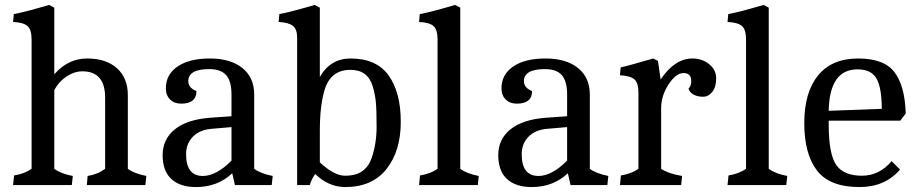

<svg xmlns="http://www.w3.org/2000/svg" viewBox="-20 -750 3723 778"><path d="M108 -590Q108 -630 91.5 -644.5Q75 -659 33 -661L36 -693Q77 -700 179 -730L200 -719V-449Q256 -513 333 -513Q410 -513 454 -473.5Q498 -434 498 -364V-66Q523 -47 573 -37L569 0H332L335 -37Q375 -43 406 -66V-354Q406 -461 314 -461Q281 -461 249.5 -440Q218 -419 200 -385V-66Q227 -46 275 -37L271 0H33L37 -39Q80 -46 108 -66Z M774 8Q710 8 674.5 -24.5Q639 -57 639 -121.5Q639 -186 688.5 -226Q738 -266 833 -273L918 -279V-367Q918 -421 896.5 -445.5Q875 -470 828 -470Q743 -470 743 -421Q743 -394 776 -381Q776 -330 714 -330Q686 -330 669 -347Q652 -364 652 -392Q652 -448 699.5 -480.5Q747 -513 830.5 -513Q914 -513 962 -474.5Q1010 -436 1010 -367V-66Q1035 -47 1085 -37L1081 0H932L921 -48Q862 8 774 8ZM734 -125Q734 -37 802 -37Q856 -37 918 -99V-235L837 -228Q789 -224 761.5 -196Q734 -168 734 -125Z M1184 0V-598Q1184 -632 1166.5 -645.5Q1149 -659 1109 -661L1112 -693Q1153 -700 1255 -730L1276 -719V-438Q1319 -513 1400 -513Q1506 -513 1555 -444Q1604 -375 1604 -256.5Q1604 -138 1546 -65Q1488 8 1379 8Q1312 8 1257 -45Q1242 -23 1235 0ZM1276 -221V-92Q1334 -38 1378 -38Q1422 -38 1448 -56.5Q1474 -75 1486 -110Q1506 -168 1506 -236Q1506 -304 1503 -336Q1500 -368 1490 -401Q1470 -467 1400 -467Q1321 -467 1296 -388Q1276 -323 1276 -221Z M1753 -590Q1753 -630 1736.5 -644.5Q1720 -659 1678 -661L1681 -693Q1722 -700 1824 -730L1845 -719V-66Q1872 -46 1920 -37L1916 0H1678L1682 -39Q1725 -46 1753 -66Z M2134 8Q2070 8 2034.5 -24.5Q1999 -57 1999 -121.5Q1999 -186 2048.5 -226Q2098 -266 2193 -273L2278 -279V-367Q2278 -421 2256.5 -445.5Q2235 -470 2188 -470Q2103 -470 2103 -421Q2103 -394 2136 -381Q2136 -330 2074 -330Q2046 -330 2029 -347Q2012 -364 2012 -392Q2012 -448 2059.5 -480.5Q2107 -513 2190.5 -513Q2274 -513 2322 -474.5Q2370 -436 2370 -367V-66Q2395 -47 2445 -37L2441 0H2292L2281 -48Q2222 8 2134 8ZM2094 -125Q2094 -37 2162 -37Q2216 -37 2278 -99V-235L2197 -228Q2149 -224 2121.5 -196Q2094 -168 2094 -125Z M2567 -374Q2567 -414 2550.5 -428.5Q2534 -443 2492 -445L2495 -477Q2517 -481 2627 -513L2646 -503L2657 -428Q2714 -513 2786 -513Q2825 -513 2853.5 -490Q2882 -467 2882 -432.5Q2882 -398 2866.5 -378Q2851 -358 2828.5 -358Q2806 -358 2790 -367Q2774 -376 2770 -391Q2781 -402 2781 -421Q2781 -454 2750 -454Q2719 -454 2689 -408Q2659 -362 2659 -311V-66Q2689 -46 2744 -37L2740 0H2492L2496 -39Q2539 -46 2567 -66Z M3003 -590Q3003 -630 2986.5 -644.5Q2970 -659 2928 -661L2931 -693Q2972 -700 3074 -730L3095 -719V-66Q3122 -46 3170 -37L3166 0H2928L2932 -39Q2975 -46 3003 -66Z M3338 -261V-245Q3338 -121 3371 -78Q3402 -38 3472.5 -38Q3543 -38 3593 -97L3627 -63Q3566 8 3463 8Q3342 8 3290.5 -59Q3239 -126 3239 -251Q3239 -376 3295 -444.5Q3351 -513 3457 -513Q3563 -513 3605 -457Q3647 -401 3650 -290L3628 -261ZM3455 -469Q3341 -469 3338 -301L3553 -309Q3553 -393 3532 -431Q3511 -469 3455 -469Z"/></svg>

Font: Cambo
Style: Regular
Weight: 400
Designer: Carolina Giovagnoli, Andres Torresi
Foundry: Carolina Giovagnoli, Andres Torresi
Version: Version 2.001